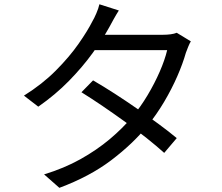

<svg xmlns="http://www.w3.org/2000/svg" viewBox="-20 -834 1040 898"><path d="M415.3 -458.1Q463.3 -430.3 516.3 -396.1Q569.2 -362 621.8 -325.4Q674.5 -288.9 722.2 -253.8Q770 -218.7 806.6 -188L748 -118.9Q713.5 -150.2 666.5 -187.6Q619.4 -225.1 566.2 -263.5Q512.9 -301.9 460.1 -337.9Q407.2 -373.8 360.9 -402.6ZM872.5 -640.7Q866.2 -630.1 860 -614.7Q853.7 -599.3 849.4 -587.3Q835 -536.4 809.2 -477.3Q783.4 -418.2 748.1 -358.4Q712.8 -298.6 668.4 -244Q600.7 -160.7 500.2 -84.6Q399.8 -8.5 257.7 44.5L186.2 -18.4Q279.5 -46.7 355.9 -89.3Q432.3 -132 493.2 -183.1Q554.1 -234.3 598.7 -287.8Q637.7 -334.1 670.3 -388.9Q703 -443.7 726.9 -498.5Q750.9 -553.4 761.9 -599.6H391.3L423.3 -671.3H741.2Q761.3 -671.3 778.1 -673.6Q795 -675.9 806.6 -680.7ZM535.8 -785Q523.3 -765.4 510.9 -743Q498.6 -720.6 491 -706.6Q461.1 -652.2 413.7 -586.5Q366.3 -520.9 302.6 -455.7Q238.8 -390.6 159 -335.1L92 -386.7Q178 -440.4 241.2 -504.1Q304.5 -567.8 347.1 -628.7Q389.7 -689.6 412.7 -735.3Q420.6 -748.3 430.6 -771.6Q440.6 -794.8 444.9 -814Z"/></svg>

Font: Noto Sans SC Thin
Style: Regular
Weight: 100
Designer: Ryoko NISHIZUKA 西塚涼子 (kana, bopomofo & ideographs); Paul D. Hunt (Latin, Greek & Cyrillic); Sandoll Communications 산돌커뮤니
Foundry: Adobe
Version: Version 2.004-H2;hotconv 1.0.118;makeotfexe 2.5.65603